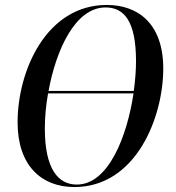

<svg xmlns="http://www.w3.org/2000/svg" viewBox="-20 -744 711 775"><path d="M280 11C530 11 639 -272 639 -467C639 -651 535 -724 411 -724C168 -724 51 -460 51 -250C51 -75 148 11 280 11ZM406 -714C482 -714 529 -657 529 -497C529 -461 526 -420 520 -377H176C206 -541 283 -714 406 -714ZM290 1C216 1 161 -60 161 -225C161 -268 165 -317 174 -367H519C493 -194 418 1 290 1Z"/></svg>

Font: Noto Serif Display Condensed Medium
Style: Italic
Weight: 500
Width: 3
Italic angle: -12°
Designer: Monotype Design Team
Foundry: Monotype Imaging Inc.
Version: Version 2.009